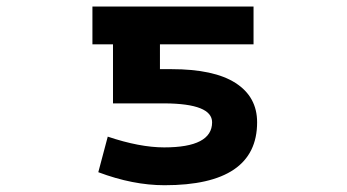

<svg xmlns="http://www.w3.org/2000/svg" viewBox="-20 -543 1040 575"><path d="M471.7 -101.6Q615.2 -101.6 615.2 -176.8Q615.2 -232.4 473.6 -233.4H318.4V-410.2H256.8V-523.4H739.3V-410.2H459V-335.9H493.2Q621.1 -335.9 685.5 -294.4Q750 -252.9 750 -176.8Q750 11.7 472.7 11.7Q377.9 11.7 274.4 -27.3L302.7 -133.8Q398.4 -101.6 471.7 -101.6Z"/></svg>

Font: Gen Shin Gothic Monospace Bold
Style: Bold
Weight: 700
Designer: [Source Han Sans]
Ryoko NISHIZUKA  (kana & ideographs); Paul D. Hunt (Latin, Greek & Cyrillic); Wenlong ZHANG  (bopomofo
Version: Version 1.002.20150607